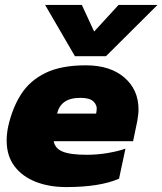

<svg xmlns="http://www.w3.org/2000/svg" viewBox="-20 -749 659 779"><path d="M284 -521 163 -729H312L362 -621L461 -729H619L410 -521ZM249 10Q179 10 124.5 -11.5Q70 -33 38.5 -75Q7 -117 7 -179Q7 -205 13 -235Q30 -311 65.5 -366.5Q101 -422 164.5 -453Q228 -484 328 -484Q427 -484 484.5 -434.5Q542 -385 542 -305Q542 -294 540.5 -282Q539 -270 537 -258L520 -176H198Q203 -147 234 -134Q265 -121 332 -121Q376 -121 419 -128.5Q462 -136 489 -146L463 -24Q385 10 249 10ZM212 -288H370L372 -301Q375 -322 359.5 -337Q344 -352 307 -352Q264 -352 241 -335Q218 -318 212 -288Z"/></svg>

Font: Kanit ExtraBold
Style: Italic
Weight: 800
Italic angle: -12°
Designer: Katatrad Team
Foundry: CadsonDemak
Version: Version 2.000; ttfautohint (v1.8.3)